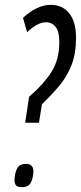

<svg xmlns="http://www.w3.org/2000/svg" viewBox="-20 -770 334 793"><path d="M84 -263 100 -370Q162 -424 193.5 -474.5Q225 -525 225 -597Q225 -639 210 -658.5Q195 -678 170 -678Q135 -678 92 -637L75 -696Q101 -721 130.5 -735.5Q160 -750 189 -750Q238 -750 266 -715Q294 -680 294 -615Q294 -549 275.5 -501.5Q257 -454 225 -416Q193 -378 153 -339L141 -263ZM40 -27Q41 -55 50.5 -74Q60 -93 88 -93Q118 -93 118 -62Q117 -35 107.5 -16Q98 3 70 3Q53 3 46.5 -4Q40 -11 40 -27Z"/></svg>

Font: Georama ExtraCondensed
Style: Italic
Weight: 400
Width: 2
Italic angle: -9°
Designer: Jean-Baptiste Levee
Foundry: Production Type
Version: Version 1.000